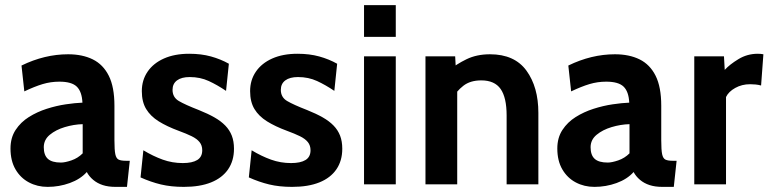

<svg xmlns="http://www.w3.org/2000/svg" viewBox="-20 -720 3004 750"><path d="M166 10Q126 10 93 -7.5Q60 -25 40.5 -58.5Q21 -92 21 -140Q21 -182 41 -212.5Q61 -243 93 -263Q125 -283 162.5 -295Q200 -307 237 -312.5Q274 -318 302 -319Q300 -362 280 -381.5Q260 -401 212 -401Q178 -401 146.5 -391.5Q115 -382 75 -363L64 -464Q109 -486 154.5 -497Q200 -508 246 -508Q302 -508 342.5 -488Q383 -468 405 -424Q427 -380 427 -307V-172Q427 -134 430.5 -117.5Q434 -101 443.5 -96.5Q453 -92 471 -92H487L476 10H431Q403 10 381.5 3Q360 -4 344 -17.5Q328 -31 319 -48Q294 -20 252.5 -5Q211 10 166 10ZM218 -85Q234 -85 259 -93.5Q284 -102 303 -121V-235Q268 -234 233 -223.5Q198 -213 174.5 -193.5Q151 -174 151 -145Q151 -114 167 -99.5Q183 -85 218 -85Z M698 10Q648 10 608.5 0.5Q569 -9 529 -27L540 -133Q578 -110 615.5 -96.5Q653 -83 694 -83Q731 -83 750.5 -95Q770 -107 770 -133Q770 -152 759.5 -165Q749 -178 728.5 -188Q708 -198 678 -209Q632 -226 600 -246Q568 -266 551 -294Q534 -322 534 -364Q534 -407 556.5 -440Q579 -473 620.5 -491.5Q662 -510 719 -510Q766 -510 804 -499.5Q842 -489 874 -471L863 -365Q829 -388 795.5 -403.5Q762 -419 721 -419Q689 -419 671.5 -406Q654 -393 654 -369Q654 -340 678.5 -325.5Q703 -311 757 -290Q792 -276 817.5 -261.5Q843 -247 860 -229.5Q877 -212 885.5 -190Q894 -168 894 -139Q894 -92 871 -58.5Q848 -25 804.5 -7.5Q761 10 698 10Z M1121 10Q1071 10 1031.5 0.5Q992 -9 952 -27L963 -133Q1001 -110 1038.5 -96.5Q1076 -83 1117 -83Q1154 -83 1173.5 -95Q1193 -107 1193 -133Q1193 -152 1182.5 -165Q1172 -178 1151.5 -188Q1131 -198 1101 -209Q1055 -226 1023 -246Q991 -266 974 -294Q957 -322 957 -364Q957 -407 979.5 -440Q1002 -473 1043.5 -491.5Q1085 -510 1142 -510Q1189 -510 1227 -499.5Q1265 -489 1297 -471L1286 -365Q1252 -388 1218.5 -403.5Q1185 -419 1144 -419Q1112 -419 1094.5 -406Q1077 -393 1077 -369Q1077 -340 1101.5 -325.5Q1126 -311 1180 -290Q1215 -276 1240.5 -261.5Q1266 -247 1283 -229.5Q1300 -212 1308.5 -190Q1317 -168 1317 -139Q1317 -92 1294 -58.5Q1271 -25 1227.5 -7.5Q1184 10 1121 10Z M1402 0V-500H1526V0ZM1402 -576V-700H1526V-576Z M1642 0V-500H1758L1763 -407L1734 -445Q1762 -469 1802 -488.5Q1842 -508 1894 -508Q1990 -508 2036.5 -444Q2083 -380 2083 -279V0H1959V-269Q1959 -339 1935.5 -372.5Q1912 -406 1860 -406Q1817 -406 1790 -385Q1763 -364 1743 -330L1766 -391V0Z M2302 10Q2262 10 2229 -7.5Q2196 -25 2176.5 -58.5Q2157 -92 2157 -140Q2157 -182 2177 -212.5Q2197 -243 2229 -263Q2261 -283 2298.5 -295Q2336 -307 2373 -312.5Q2410 -318 2438 -319Q2436 -362 2416 -381.5Q2396 -401 2348 -401Q2314 -401 2282.5 -391.5Q2251 -382 2211 -363L2200 -464Q2245 -486 2290.5 -497Q2336 -508 2382 -508Q2438 -508 2478.5 -488Q2519 -468 2541 -424Q2563 -380 2563 -307V-172Q2563 -134 2566.5 -117.5Q2570 -101 2579.5 -96.5Q2589 -92 2607 -92H2623L2612 10H2567Q2539 10 2517.5 3Q2496 -4 2480 -17.5Q2464 -31 2455 -48Q2430 -20 2388.5 -5Q2347 10 2302 10ZM2354 -85Q2370 -85 2395 -93.5Q2420 -102 2439 -121V-235Q2404 -234 2369 -223.5Q2334 -213 2310.5 -193.5Q2287 -174 2287 -145Q2287 -114 2303 -99.5Q2319 -85 2354 -85Z M2692 0V-500H2808L2811 -447Q2830 -468 2864.5 -489Q2899 -510 2940 -510Q2952 -510 2962 -508L2953 -386Q2942 -389 2931 -390Q2920 -391 2910 -391Q2878 -391 2852 -376.5Q2826 -362 2816 -341V0Z"/></svg>

Font: Cabin VF Beta
Style: Regular
Weight: 400
Designer: Pablo Impallari
Foundry: Pablo Impallari. http://www.impallari.com Igino Marini. http://www.ikern.com
Version: Version 2.200